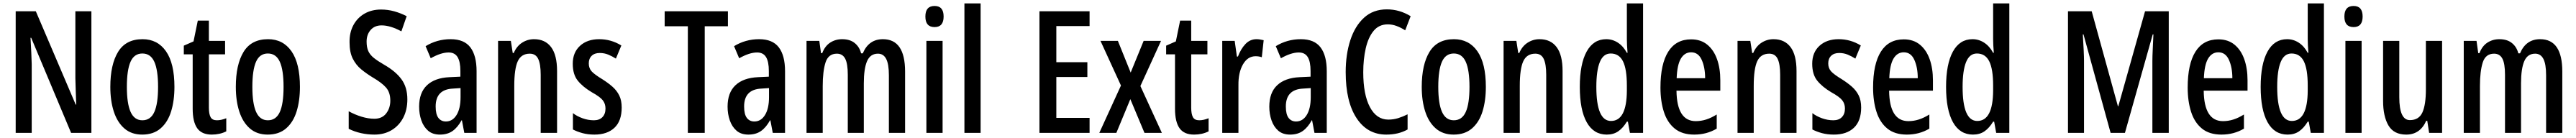

<svg xmlns="http://www.w3.org/2000/svg" viewBox="-20 -780 15108 810"><path d="M516 0H397L163 -558H159Q162 -508 163.5 -471Q165 -434 166 -402V0H72V-714H190L424 -166H427Q425 -217 424 -253.5Q423 -290 422 -321V-714H516Z M1003 -270Q1003 -189 983.5 -126Q964 -63 922 -26.5Q880 10 814 10Q751 10 709.5 -26Q668 -62 647.5 -125Q627 -188 627 -270Q627 -401 672.5 -475.5Q718 -550 816 -550Q904 -550 953.5 -479Q1003 -408 1003 -270ZM724 -270Q724 -172 746 -123Q768 -74 815 -74Q863 -74 885 -122.5Q907 -171 907 -270Q907 -369 885 -417.5Q863 -466 815 -466Q767 -466 745.5 -417.5Q724 -369 724 -270Z M1252 -74Q1265 -74 1278.5 -77Q1292 -80 1307 -86V-9Q1269 10 1222 10Q1163 10 1136.5 -27.5Q1110 -65 1110 -142V-461H1058V-512L1115 -537L1140 -659H1205V-540H1300V-461H1205V-148Q1205 -111 1215 -92.5Q1225 -74 1252 -74Z M1739 -270Q1739 -189 1719.5 -126Q1700 -63 1658 -26.5Q1616 10 1550 10Q1487 10 1445.5 -26Q1404 -62 1383.5 -125Q1363 -188 1363 -270Q1363 -401 1408.5 -475.5Q1454 -550 1552 -550Q1640 -550 1689.5 -479Q1739 -408 1739 -270ZM1460 -270Q1460 -172 1482 -123Q1504 -74 1551 -74Q1599 -74 1621 -122.5Q1643 -171 1643 -270Q1643 -369 1621 -417.5Q1599 -466 1551 -466Q1503 -466 1481.5 -417.5Q1460 -369 1460 -270Z M2369 -197Q2369 -135 2344.5 -88.5Q2320 -42 2276.5 -16Q2233 10 2176 10Q2136 10 2097.5 1.5Q2059 -7 2025 -24V-127Q2061 -107 2100.5 -95Q2140 -83 2175 -83Q2221 -83 2245 -114.5Q2269 -146 2269 -189Q2269 -237 2244.5 -265.5Q2220 -294 2165 -326Q2129 -348 2098.5 -373Q2068 -398 2049 -435.5Q2030 -473 2030 -531Q2029 -588 2052 -631.5Q2075 -675 2117 -699.5Q2159 -724 2215 -724Q2255 -724 2292.5 -713.5Q2330 -703 2365 -685L2334 -596Q2269 -631 2218 -631Q2177 -631 2153.5 -604Q2130 -577 2130 -536Q2130 -502 2140 -480Q2150 -458 2172.5 -440Q2195 -422 2233 -400Q2301 -361 2335 -314Q2369 -267 2369 -197Z M2623 -550Q2702 -550 2738.5 -502Q2775 -454 2775 -362V0H2703L2689 -74H2687Q2664 -32 2634 -11Q2604 10 2560 10Q2517 10 2490.5 -13Q2464 -36 2451 -73.5Q2438 -111 2438 -154Q2438 -236 2484 -279.5Q2530 -323 2616 -327L2680 -330V-363Q2680 -418 2663.5 -445Q2647 -472 2611 -472Q2566 -472 2506 -438L2476 -509Q2543 -550 2623 -550ZM2636 -260Q2535 -255 2535 -155Q2535 -109 2551 -88Q2567 -67 2595 -67Q2634 -67 2657.5 -105Q2681 -143 2681 -210V-263Z M3112 -550Q3177 -550 3212 -503.5Q3247 -457 3247 -363V0H3151V-341Q3151 -403 3136.5 -434Q3122 -465 3087 -465Q3037 -465 3016.5 -420.5Q2996 -376 2996 -275V0H2901V-540H2976L2987 -469H2993Q3010 -509 3042 -529.5Q3074 -550 3112 -550Z M3626 -149Q3626 -70 3583.5 -30Q3541 10 3466 10Q3428 10 3396.5 1.5Q3365 -7 3340 -20V-116Q3363 -98 3396 -86Q3429 -74 3463 -74Q3495 -74 3513 -92.5Q3531 -111 3531 -143Q3531 -171 3515 -191.5Q3499 -212 3450 -239Q3398 -270 3368.5 -306.5Q3339 -343 3339 -406Q3339 -472 3381.5 -511Q3424 -550 3494 -550Q3564 -550 3624 -513L3592 -436Q3570 -450 3547 -459.5Q3524 -469 3497 -469Q3467 -469 3450 -452.5Q3433 -436 3433 -408Q3433 -380 3449.5 -361.5Q3466 -343 3514 -314Q3547 -293 3572 -271Q3597 -249 3611.5 -220Q3626 -191 3626 -149Z M4113 0H4014V-626H3878V-714H4249V-626H4113Z M4432 -550Q4511 -550 4547.5 -502Q4584 -454 4584 -362V0H4512L4498 -74H4496Q4473 -32 4443 -11Q4413 10 4369 10Q4326 10 4299.5 -13Q4273 -36 4260 -73.5Q4247 -111 4247 -154Q4247 -236 4293 -279.5Q4339 -323 4425 -327L4489 -330V-363Q4489 -418 4472.5 -445Q4456 -472 4420 -472Q4375 -472 4315 -438L4285 -509Q4352 -550 4432 -550ZM4445 -260Q4344 -255 4344 -155Q4344 -109 4360 -88Q4376 -67 4404 -67Q4443 -67 4466.5 -105Q4490 -143 4490 -210V-263Z M5158 -550Q5288 -550 5288 -360V0H5193V-338Q5193 -404 5177 -434.5Q5161 -465 5129 -465Q5084 -465 5065 -421Q5046 -377 5046 -291V0H4952V-341Q4952 -407 4936.5 -436Q4921 -465 4888 -465Q4838 -465 4821.5 -413.5Q4805 -362 4805 -275V0H4710V-540H4785L4795 -468H4802Q4818 -510 4849 -530Q4880 -550 4919 -550Q4965 -550 4993 -527Q5021 -504 5030 -467H5040Q5075 -550 5158 -550Z M5461 -745Q5514 -745 5514 -683Q5514 -621 5461 -621Q5407 -621 5407 -683Q5407 -745 5461 -745ZM5508 -540V0H5413V-540Z M5731 0H5636V-760H5731Z M6370 0H6076V-714H6370V-627H6175V-415H6357V-328H6175V-88H6370Z M6554 -278 6434 -540H6536L6611 -354L6687 -540H6789L6668 -275L6794 0H6692L6609 -198L6527 0H6427Z M7013 -74Q7026 -74 7039.5 -77Q7053 -80 7068 -86V-9Q7030 10 6983 10Q6924 10 6897.5 -27.5Q6871 -65 6871 -142V-461H6819V-512L6876 -537L6901 -659H6966V-540H7061V-461H6966V-148Q6966 -111 6976 -92.5Q6986 -74 7013 -74Z M7349 -550Q7358 -550 7368.5 -548.5Q7379 -547 7391 -544L7380 -444Q7372 -447 7362.5 -448.5Q7353 -450 7344 -450Q7297 -450 7269.5 -402Q7242 -354 7243 -280V0H7148V-540H7221L7234 -448H7240Q7257 -493 7284 -521.5Q7311 -550 7349 -550Z M7609 -550Q7688 -550 7724.5 -502Q7761 -454 7761 -362V0H7689L7675 -74H7673Q7650 -32 7620 -11Q7590 10 7546 10Q7503 10 7476.5 -13Q7450 -36 7437 -73.5Q7424 -111 7424 -154Q7424 -236 7470 -279.5Q7516 -323 7602 -327L7666 -330V-363Q7666 -418 7649.5 -445Q7633 -472 7597 -472Q7552 -472 7492 -438L7462 -509Q7529 -550 7609 -550ZM7622 -260Q7521 -255 7521 -155Q7521 -109 7537 -88Q7553 -67 7581 -67Q7620 -67 7643.5 -105Q7667 -143 7667 -210V-263Z M8119 -637Q8067 -637 8035.5 -598.5Q8004 -560 7989.5 -496Q7975 -432 7975 -356Q7975 -225 8014 -151.5Q8053 -78 8122 -78Q8152 -78 8179.5 -86.5Q8207 -95 8235 -109V-20Q8182 10 8110 10Q7999 10 7935.5 -87Q7872 -184 7872 -357Q7872 -460 7899 -543.5Q7926 -627 7979.5 -676Q8033 -725 8113 -725Q8151 -725 8185.5 -715Q8220 -705 8253 -685L8221 -602Q8196 -618 8170.5 -627.5Q8145 -637 8119 -637Z M8694 -270Q8694 -189 8674.5 -126Q8655 -63 8613 -26.5Q8571 10 8505 10Q8442 10 8400.5 -26Q8359 -62 8338.5 -125Q8318 -188 8318 -270Q8318 -401 8363.5 -475.5Q8409 -550 8507 -550Q8595 -550 8644.5 -479Q8694 -408 8694 -270ZM8415 -270Q8415 -172 8437 -123Q8459 -74 8506 -74Q8554 -74 8576 -122.5Q8598 -171 8598 -270Q8598 -369 8576 -417.5Q8554 -466 8506 -466Q8458 -466 8436.5 -417.5Q8415 -369 8415 -270Z M9009 -550Q9074 -550 9109 -503.5Q9144 -457 9144 -363V0H9048V-341Q9048 -403 9033.5 -434Q9019 -465 8984 -465Q8934 -465 8913.5 -420.5Q8893 -376 8893 -275V0H8798V-540H8873L8884 -469H8890Q8907 -509 8939 -529.5Q8971 -550 9009 -550Z M9403 10Q9326 10 9285.5 -62.5Q9245 -135 9245 -270Q9245 -404 9285 -477Q9325 -550 9400 -550Q9437 -550 9468.5 -529.5Q9500 -509 9521 -470H9525Q9523 -495 9522 -514Q9521 -533 9521 -550V-760H9616V0H9539L9527 -66H9521Q9498 -28 9470 -9Q9442 10 9403 10ZM9428 -70Q9520 -70 9521 -248V-278Q9521 -375 9498 -420.5Q9475 -466 9426 -466Q9383 -466 9362.5 -416Q9342 -366 9342 -270Q9342 -70 9428 -70Z M9898 -549Q9955 -549 9993 -517.5Q10031 -486 10050 -432Q10069 -378 10069 -309V-248H9812Q9814 -69 9925 -69Q9956 -69 9986 -78.5Q10016 -88 10048 -108V-25Q9989 10 9916 10Q9845 10 9801.5 -25.5Q9758 -61 9738 -123.5Q9718 -186 9718 -266Q9718 -404 9763.5 -476.5Q9809 -549 9898 -549ZM9898 -473Q9860 -473 9838 -436.5Q9816 -400 9813 -321H9980Q9980 -384 9960 -428.5Q9940 -473 9898 -473Z M10381 -550Q10446 -550 10481 -503.5Q10516 -457 10516 -363V0H10420V-341Q10420 -403 10405.5 -434Q10391 -465 10356 -465Q10306 -465 10285.5 -420.5Q10265 -376 10265 -275V0H10170V-540H10245L10256 -469H10262Q10279 -509 10311 -529.5Q10343 -550 10381 -550Z M10895 -149Q10895 -70 10852.5 -30Q10810 10 10735 10Q10697 10 10665.5 1.5Q10634 -7 10609 -20V-116Q10632 -98 10665 -86Q10698 -74 10732 -74Q10764 -74 10782 -92.5Q10800 -111 10800 -143Q10800 -171 10784 -191.5Q10768 -212 10719 -239Q10667 -270 10637.5 -306.5Q10608 -343 10608 -406Q10608 -472 10650.5 -511Q10693 -550 10763 -550Q10833 -550 10893 -513L10861 -436Q10839 -450 10816 -459.5Q10793 -469 10766 -469Q10736 -469 10719 -452.5Q10702 -436 10702 -408Q10702 -380 10718.5 -361.5Q10735 -343 10783 -314Q10816 -293 10841 -271Q10866 -249 10880.5 -220Q10895 -191 10895 -149Z M11145 -549Q11202 -549 11240 -517.5Q11278 -486 11297 -432Q11316 -378 11316 -309V-248H11059Q11061 -69 11172 -69Q11203 -69 11233 -78.5Q11263 -88 11295 -108V-25Q11236 10 11163 10Q11092 10 11048.5 -25.5Q11005 -61 10985 -123.5Q10965 -186 10965 -266Q10965 -404 11010.5 -476.5Q11056 -549 11145 -549ZM11145 -473Q11107 -473 11085 -436.5Q11063 -400 11060 -321H11227Q11227 -384 11207 -428.5Q11187 -473 11145 -473Z M11551 10Q11474 10 11433.5 -62.5Q11393 -135 11393 -270Q11393 -404 11433 -477Q11473 -550 11548 -550Q11585 -550 11616.5 -529.5Q11648 -509 11669 -470H11673Q11671 -495 11670 -514Q11669 -533 11669 -550V-760H11764V0H11687L11675 -66H11669Q11646 -28 11618 -9Q11590 10 11551 10ZM11576 -70Q11668 -70 11669 -248V-278Q11669 -375 11646 -420.5Q11623 -466 11574 -466Q11531 -466 11510.5 -416Q11490 -366 11490 -270Q11490 -70 11576 -70Z M12358 0 12199 -578H12195Q12198 -528 12200 -487Q12202 -446 12202 -424V0H12108V-714H12247L12401 -156H12403L12560 -714H12699V0H12603V-423Q12603 -448 12605 -489Q12607 -530 12609 -578H12605L12442 0Z M12990 -549Q13047 -549 13085 -517.5Q13123 -486 13142 -432Q13161 -378 13161 -309V-248H12904Q12906 -69 13017 -69Q13048 -69 13078 -78.5Q13108 -88 13140 -108V-25Q13081 10 13008 10Q12937 10 12893.5 -25.5Q12850 -61 12830 -123.5Q12810 -186 12810 -266Q12810 -404 12855.5 -476.5Q12901 -549 12990 -549ZM12990 -473Q12952 -473 12930 -436.5Q12908 -400 12905 -321H13072Q13072 -384 13052 -428.5Q13032 -473 12990 -473Z M13396 10Q13319 10 13278.5 -62.5Q13238 -135 13238 -270Q13238 -404 13278 -477Q13318 -550 13393 -550Q13430 -550 13461.5 -529.5Q13493 -509 13514 -470H13518Q13516 -495 13515 -514Q13514 -533 13514 -550V-760H13609V0H13532L13520 -66H13514Q13491 -28 13463 -9Q13435 10 13396 10ZM13421 -70Q13513 -70 13514 -248V-278Q13514 -375 13491 -420.5Q13468 -466 13419 -466Q13376 -466 13355.5 -416Q13335 -366 13335 -270Q13335 -70 13421 -70Z M13783 -745Q13836 -745 13836 -683Q13836 -621 13783 -621Q13729 -621 13729 -683Q13729 -745 13783 -745ZM13830 -540V0H13735V-540Z M14302 -540V0H14226L14215 -71H14209Q14173 10 14092 10Q14019 10 13987.5 -43.5Q13956 -97 13956 -188V-540H14051V-210Q14051 -75 14113 -75Q14166 -75 14186.5 -120Q14207 -165 14207 -256V-540Z M14877 -550Q15007 -550 15007 -360V0H14912V-338Q14912 -404 14896 -434.5Q14880 -465 14848 -465Q14803 -465 14784 -421Q14765 -377 14765 -291V0H14671V-341Q14671 -407 14655.5 -436Q14640 -465 14607 -465Q14557 -465 14540.5 -413.5Q14524 -362 14524 -275V0H14429V-540H14504L14514 -468H14521Q14537 -510 14568 -530Q14599 -550 14638 -550Q14684 -550 14712 -527Q14740 -504 14749 -467H14759Q14794 -550 14877 -550Z"/></svg>

Font: Noto Sans Tamil ExtraCondensed Medium
Style: Regular
Weight: 500
Width: 2
Designer: Jelle Bosma - Monotype Design Team
Foundry: Monotype Imaging Inc.
Version: Version 2.004; ttfautohint (v1.8.4.7-5d5b)